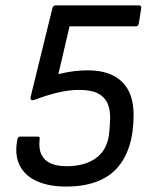

<svg xmlns="http://www.w3.org/2000/svg" viewBox="-20 -675 555 707"><path d="M223 12Q160 12 115.5 -8Q71 -28 52 -67Q33 -106 44 -162Q47 -172 54 -172H117Q122 -172 124.5 -170.5Q127 -169 126 -162Q122 -128 132.5 -106Q143 -84 166.5 -73.5Q190 -63 225 -63Q295 -63 337 -95.5Q379 -128 383 -195L385 -224Q388 -263 378 -289.5Q368 -316 342.5 -330Q317 -344 271 -344Q234 -344 192.5 -334Q151 -324 109 -308Q99 -304 95 -307.5Q91 -311 93 -319L173 -645Q176 -655 184 -655H492Q502 -655 500 -645L491 -588Q489 -578 480 -578H236L195 -402Q227 -410 253 -413Q279 -416 304 -416Q385 -416 428.5 -374.5Q472 -333 472 -252Q472 -188 456.5 -138.5Q441 -89 410.5 -55.5Q380 -22 333 -5Q286 12 223 12Z"/></svg>

Font: Sofia Sans Hairline
Style: Italic
Weight: 1
Italic angle: -9°
Designer: Botio Nikoltchev, Ani Petrova
Foundry: lettersoup
Version: Version 4.102